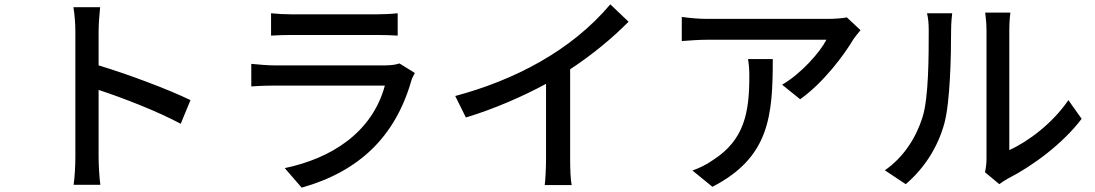

<svg xmlns="http://www.w3.org/2000/svg" viewBox="-20 -815 5040 884"><path d="M327 -92C327 -53 324 1 319 36H442C437 0 434 -61 434 -92V-401C544 -365 707 -302 812 -245L857 -354C757 -403 567 -474 434 -514V-670C434 -705 438 -749 441 -782H318C324 -748 327 -702 327 -670Z M1228 -754V-651C1256 -653 1292 -654 1324 -654H1712C1746 -654 1786 -653 1811 -651V-754C1786 -751 1745 -749 1713 -749H1324C1291 -749 1254 -751 1228 -754ZM1890 -479 1819 -523C1806 -518 1782 -514 1755 -514H1243C1214 -514 1176 -517 1137 -521V-417C1175 -420 1219 -421 1243 -421H1752C1693 -203 1503 -85 1291 -41L1369 49C1631 -25 1799 -183 1874 -444C1876 -453 1884 -468 1890 -479Z M2076 -373 2125 -274C2257 -314 2389 -372 2494 -429V-81C2494 -40 2491 15 2488 37H2612C2607 15 2605 -40 2605 -81V-496C2704 -561 2798 -638 2874 -715L2790 -795C2608 -579 2345 -445 2076 -373Z M3942 -676 3879 -735C3863 -731 3818 -728 3796 -728H3237C3197 -728 3156 -732 3119 -737V-626C3162 -629 3197 -632 3237 -632H3785C3756 -575 3669 -476 3581 -425L3664 -358C3771 -434 3866 -561 3909 -634C3917 -646 3933 -665 3942 -676ZM3538 -543H3424C3429 -514 3430 -490 3430 -463C3430 -297 3407 -171 3264 -79C3232 -56 3197 -40 3168 -30L3260 45C3523 -90 3538 -282 3538 -543Z M4515 -22 4581 33C4589 27 4601 18 4619 8C4734 -50 4875 -155 4960 -268L4899 -354C4827 -248 4714 -163 4627 -124V-677C4627 -718 4631 -751 4632 -757H4516C4516 -751 4522 -718 4522 -677V-85C4522 -62 4519 -39 4515 -22ZM4054 -31 4150 33C4235 -39 4298 -137 4328 -247C4355 -347 4359 -560 4359 -674C4359 -709 4363 -746 4364 -754H4248C4254 -731 4256 -707 4256 -673C4256 -558 4256 -363 4227 -274C4198 -182 4141 -91 4054 -31Z"/></svg>

Font: DAIFUKU Sans JP Medium
Style: Regular
Weight: 500
Designer: Original font ‘Source Han Sans JP’ : Ryoko NISHIZUKA  (kana, bopomofo & ideographs); Paul D. Hunt (Latin, Greek & Cyrill
Foundry: Daifuku
Version: Version 1.000